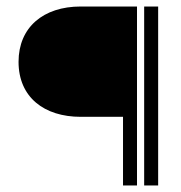

<svg xmlns="http://www.w3.org/2000/svg" viewBox="-20 -585 555 590"><path d="M37 -395C37 -286 116 -226 228 -226H358V-15H401V-565H228C113 -565 37 -501 37 -395ZM423 -15H466V-565H423Z"/></svg>

Font: Charger Sport
Style: HLNrw
Weight: 100
Designer: Jasper
Foundry: Cannot Into Space Fonts
Version: Version 1.1